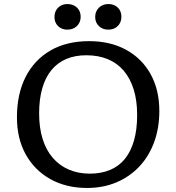

<svg xmlns="http://www.w3.org/2000/svg" viewBox="-20 -918 874 952"><path d="M412 14Q308 14 229.5 -30Q151 -74 107.5 -152.5Q64 -231 64 -336Q64 -452 107 -536.5Q150 -621 230 -667.5Q310 -714 422 -714Q527 -714 605.5 -671Q684 -628 727 -550Q770 -472 770 -368Q770 -283 744 -212.5Q718 -142 670 -91.5Q622 -41 556.5 -13.5Q491 14 412 14ZM425 -57Q482 -57 526 -75.5Q570 -94 599.5 -130.5Q629 -167 644.5 -221.5Q660 -276 660 -348Q660 -420 642.5 -475.5Q625 -531 592.5 -568.5Q560 -606 513.5 -625Q467 -644 408 -644Q352 -644 308.5 -625.5Q265 -607 235 -570.5Q205 -534 189.5 -480Q174 -426 174 -356Q174 -284 191.5 -228.5Q209 -173 242 -135Q275 -97 321.5 -77Q368 -57 425 -57ZM517 -771Q489 -771 470.5 -788.5Q452 -806 452 -834Q452 -862 470.5 -880Q489 -898 517 -898Q546 -898 564 -880.5Q582 -863 582 -835Q582 -807 564 -789Q546 -771 517 -771ZM314 -771Q286 -771 268 -788.5Q250 -806 250 -834Q250 -862 268 -880Q286 -898 314 -898Q343 -898 361.5 -880.5Q380 -863 380 -835Q380 -807 361.5 -789Q343 -771 314 -771Z"/></svg>

Font: Literata Variable Black
Style: Regular
Weight: 900
Designer: Latin by Veronika Burian and Jose Scaglione. Greek by Irene Vlachou. Cyrillic by Vera Evstafieva.
Foundry: TypeTogether
Version: Version 3.021